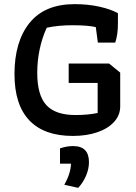

<svg xmlns="http://www.w3.org/2000/svg" viewBox="-20 -648 655 928"><path d="M50 -290Q50 -447 123 -537.5Q196 -628 341 -628Q406 -628 461.5 -615.5Q517 -603 550 -584V-534Q550 -481 537 -442H453L443 -517Q405 -526 329 -526Q262 -526 206 -514Q184 -467 172 -411Q160 -355 160 -296Q160 -188 204 -140Q248 -92 345 -92Q406 -92 452 -102V-247H312V-341H507L561 -297V-134Q561 -92 532 -59.5Q503 -27 451 -9Q399 9 332 9Q193 9 121.5 -66.5Q50 -142 50 -290ZM291 245Q322 190 323 143H270V69Q303 58 333 58Q372 58 391 77.5Q410 97 410 136Q410 168 396 201Q382 234 358 260Z"/></svg>

Font: Athiti SemiBold
Style: Regular
Weight: 600
Designer: CadsonDemak Team
Foundry: CadsonDemak
Version: Version 1.033